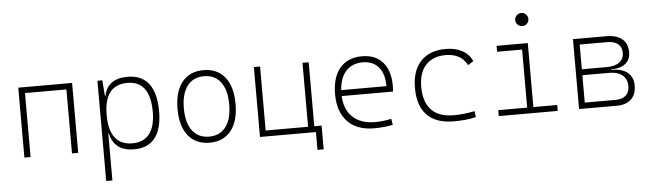

<svg xmlns="http://www.w3.org/2000/svg" viewBox="-55 -967 4798 1416"><g transform="rotate(-5 2344.0 -259.0)"><path d="M446.3 0V-473.6H139.6V0H93.8V-517.6H492.2V0Z M679.7 224.6V-517.6H715.8L725.1 -401.4H729.5Q753.9 -527.3 903.8 -527.3Q1007.3 -527.3 1060.3 -458Q1113.3 -388.7 1113.3 -253.9Q1113.3 -124 1061 -57.1Q1008.8 9.8 906.7 9.8Q828.1 9.8 785.4 -25.6Q742.7 -61 730 -122.1H725.6V224.6ZM725.6 -255.9Q725.6 -147 769 -91.1Q812.5 -35.2 897 -35.2Q980.5 -35.2 1023.4 -90.8Q1066.4 -146.5 1066.4 -253.9Q1066.4 -482.4 897.9 -482.4Q725.6 -482.4 725.6 -261.2Z M1464.8 9.8Q1363.3 9.8 1306.6 -60.5Q1250 -130.9 1250 -258.8Q1250 -387.2 1306.6 -457.3Q1363.3 -527.3 1464.8 -527.3Q1566.9 -527.3 1623.3 -457.3Q1679.7 -387.2 1679.7 -258.8Q1679.7 -130.9 1623.3 -60.5Q1566.9 9.8 1464.8 9.8ZM1464.8 -35.2Q1544.9 -35.2 1588.9 -93.5Q1632.8 -151.9 1632.8 -258.8Q1632.8 -365.7 1588.9 -424.1Q1544.9 -482.4 1464.8 -482.4Q1384.8 -482.4 1340.8 -424.1Q1296.9 -365.7 1296.9 -258.8Q1296.9 -151.9 1340.8 -93.5Q1384.8 -35.2 1464.8 -35.2Z M1837.9 0V-517.6H1883.8V-43.9H2197.8V-517.6H2243.7V-43.9H2297.9V131.8H2252V0Z M2682.1 9.8Q2555.7 9.8 2486.3 -62.5Q2417 -134.8 2417 -265.6Q2417 -390.6 2475.1 -459Q2533.2 -527.3 2639.2 -527.3Q2737.8 -527.3 2792.2 -465.3Q2846.7 -403.3 2846.7 -291Q2846.7 -263.7 2843.8 -248H2464.4Q2468.8 -147 2528.6 -91.1Q2588.4 -35.2 2693.8 -35.2Q2721.2 -35.2 2753.4 -38.8Q2785.6 -42.5 2814 -48.8L2821.3 -3.9Q2793.5 2.4 2756.6 6.1Q2719.7 9.8 2682.1 9.8ZM2464.8 -292H2799.8Q2799.8 -382.8 2758.1 -432.6Q2716.3 -482.4 2640.1 -482.4Q2562 -482.4 2516.4 -432.6Q2470.7 -382.8 2464.8 -292Z M3272.5 9.8Q3142.1 9.8 3075 -58.6Q3007.8 -127 3007.8 -259.8Q3007.8 -386.7 3073 -457Q3138.2 -527.3 3258.8 -527.3Q3330.1 -527.3 3381.1 -499.3Q3432.1 -471.2 3453.6 -419.9L3413.1 -394Q3386.7 -443.4 3345.5 -462.9Q3304.2 -482.4 3254.9 -482.4Q3160.2 -482.4 3107.4 -425.8Q3054.7 -369.1 3054.7 -264.6Q3054.7 -151.4 3110.4 -93.3Q3166 -35.2 3274.4 -35.2Q3314.5 -35.2 3353.8 -39.6Q3393.1 -43.9 3430.7 -51.8L3436.5 -7.3Q3396.5 2.9 3354.7 6.3Q3313 9.8 3272.5 9.8Z M3605.5 0V-43.9H3819.8V-473.6H3634.8V-517.6H3865.7V-43.9H4042V0ZM3836.9 -646Q3816.9 -646 3802.5 -660.2Q3788.1 -674.3 3788.1 -694.3Q3788.1 -714.4 3802.5 -728.8Q3816.9 -743.2 3836.9 -743.2Q3856.9 -743.2 3871.3 -728.8Q3885.7 -714.4 3885.7 -694.3Q3885.7 -674.3 3871.3 -660.2Q3856.9 -646 3836.9 -646Z M4200.2 0V-517.6H4449.2Q4523.4 -517.6 4564 -483.2Q4604.5 -448.7 4604.5 -385.7Q4604.5 -330.6 4566.7 -300.5Q4528.8 -270.5 4460 -270.5V-266.6H4468.8Q4543 -266.6 4583.5 -232.7Q4624 -198.7 4624 -136.7Q4624 -71.8 4586.2 -35.9Q4548.3 0 4479.5 0ZM4246.1 -43.9H4475.6Q4523.9 -43.9 4550.5 -68.1Q4577.1 -92.3 4577.1 -136.7Q4577.1 -189 4542.5 -217.8Q4507.8 -246.6 4444.3 -246.6H4246.1ZM4246.1 -290.5H4431.6Q4491.7 -290.5 4524.7 -315.4Q4557.6 -340.3 4557.6 -385.7Q4557.6 -427.7 4529.3 -450.7Q4501 -473.6 4449.2 -473.6H4246.1Z"/></g></svg>

Font: Cascadia Code NF ExtraLight
Style: Regular
Weight: 200
Monospace: yes
Designer: Aaron Bell
Foundry: Saja Typeworks
Version: Version 2404.023; ttfautohint (v1.8.4)